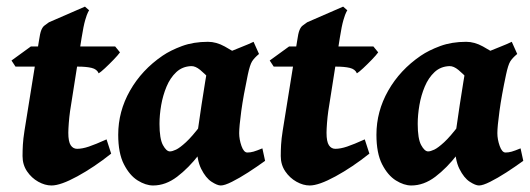

<svg xmlns="http://www.w3.org/2000/svg" viewBox="-20 -548 1617 586"><path d="M346.2 -388.2Q340.3 -379.9 326.9 -366Q313.5 -352.1 300.3 -339.8Q287.1 -327.6 281.2 -324.2Q275.9 -336.9 259.5 -340.8Q243.2 -344.7 217.3 -344.7H27.3L15.1 -363.3L74.2 -406.2H331.5ZM319.3 -79.1Q267.1 -37.6 216.1 -9.8Q165 18.1 137.2 18.1Q117.2 18.1 96.7 6.6Q76.2 -4.9 62.5 -25.1Q48.8 -45.4 48.8 -71.8Q48.8 -88.9 49.8 -106.4Q50.8 -124 54.7 -148.9L98.6 -421.9Q102.1 -446.8 106.2 -456.5Q110.4 -466.3 116 -470.2Q121.6 -474.1 129.4 -480L239.3 -527.8L252 -516.6Q252 -516.6 248.8 -511Q245.6 -505.4 240.2 -487.3Q234.9 -469.2 229 -432.1L193.8 -208.5Q191.4 -191.4 189.9 -171.9Q188.5 -152.3 188.5 -142.6Q188.5 -115.7 195.8 -104.7Q203.1 -93.8 215.3 -93.8Q231 -93.8 251.2 -100.6Q271.5 -107.4 305.2 -122.6Z M789.1 -57.1Q764.2 -39.1 737.3 -21.7Q710.4 -4.4 688 6.8Q665.5 18.1 653.8 18.1Q643.1 18.1 625.5 6.6Q607.9 -4.9 594 -32.7Q580.1 -60.5 580.1 -109.4Q580.1 -122.6 584.5 -155.3Q588.9 -188 595 -227.3Q601.1 -266.6 606.4 -299.6Q611.8 -332.5 614.3 -345.7Q616.7 -356 632.6 -366.2Q648.4 -376.5 671.1 -386Q693.8 -395.5 716.3 -404.3Q738.8 -413.1 753.9 -420.4L770.5 -383.3Q755.9 -371.1 749.3 -360.6Q742.7 -350.1 736.3 -319.8Q722.7 -255.4 716.3 -208.5Q710 -161.6 710 -141.6Q710 -122.6 717 -102.5Q724.1 -82.5 734.9 -82.5Q744.1 -82.5 753.7 -85.2Q763.2 -87.9 780.8 -95.2ZM743.2 -361.8Q733.9 -355.5 722.7 -339.6Q711.4 -323.7 700.4 -306.6Q689.5 -289.6 679.9 -277.1Q670.4 -264.6 664.6 -264.6Q658.7 -264.6 647 -277.1Q635.3 -289.6 620.6 -305.9Q606 -322.3 591.1 -334.5Q576.2 -346.7 563.5 -346.2Q536.6 -345.2 518.1 -327.9Q499.5 -310.5 488.3 -283.7Q477.1 -256.8 471.9 -226.8Q466.8 -196.8 466.8 -169.9Q466.8 -124.5 477.3 -105.2Q487.8 -85.9 498.5 -85.9Q505.9 -85.9 517.3 -91.3Q528.8 -96.7 547.6 -114Q566.4 -131.3 593.8 -167.5L587.4 -76.2Q555.7 -35.2 520.5 -8.5Q485.4 18.1 447.3 18.1Q424.8 18.1 400.1 2.7Q375.5 -12.7 358.2 -46.6Q340.8 -80.6 340.8 -136.7Q340.8 -208 376.7 -271.2Q412.6 -334.5 476.1 -377.9Q500.5 -394.5 535.6 -407.5Q570.8 -420.4 614.7 -420.4Q640.1 -420.4 665.8 -406.2Q691.4 -392.1 712.2 -377.7Q732.9 -363.3 743.2 -361.8Z M1134.3 -388.2Q1128.4 -379.9 1115 -366Q1101.6 -352.1 1088.4 -339.8Q1075.2 -327.6 1069.3 -324.2Q1064 -336.9 1047.6 -340.8Q1031.2 -344.7 1005.4 -344.7H815.4L803.2 -363.3L862.3 -406.2H1119.6ZM1107.4 -79.1Q1055.2 -37.6 1004.2 -9.8Q953.1 18.1 925.3 18.1Q905.3 18.1 884.8 6.6Q864.3 -4.9 850.6 -25.1Q836.9 -45.4 836.9 -71.8Q836.9 -88.9 837.9 -106.4Q838.9 -124 842.8 -148.9L886.7 -421.9Q890.1 -446.8 894.3 -456.5Q898.4 -466.3 904.1 -470.2Q909.7 -474.1 917.5 -480L1027.3 -527.8L1040 -516.6Q1040 -516.6 1036.9 -511Q1033.7 -505.4 1028.3 -487.3Q1022.9 -469.2 1017.1 -432.1L981.9 -208.5Q979.5 -191.4 978 -171.9Q976.6 -152.3 976.6 -142.6Q976.6 -115.7 983.9 -104.7Q991.2 -93.8 1003.4 -93.8Q1019 -93.8 1039.3 -100.6Q1059.6 -107.4 1093.3 -122.6Z M1577.1 -57.1Q1552.2 -39.1 1525.4 -21.7Q1498.5 -4.4 1476.1 6.8Q1453.6 18.1 1441.9 18.1Q1431.2 18.1 1413.6 6.6Q1396 -4.9 1382.1 -32.7Q1368.2 -60.5 1368.2 -109.4Q1368.2 -122.6 1372.6 -155.3Q1377 -188 1383.1 -227.3Q1389.2 -266.6 1394.5 -299.6Q1399.9 -332.5 1402.3 -345.7Q1404.8 -356 1420.7 -366.2Q1436.5 -376.5 1459.2 -386Q1481.9 -395.5 1504.4 -404.3Q1526.9 -413.1 1542 -420.4L1558.6 -383.3Q1543.9 -371.1 1537.4 -360.6Q1530.8 -350.1 1524.4 -319.8Q1510.7 -255.4 1504.4 -208.5Q1498 -161.6 1498 -141.6Q1498 -122.6 1505.1 -102.5Q1512.2 -82.5 1522.9 -82.5Q1532.2 -82.5 1541.7 -85.2Q1551.3 -87.9 1568.8 -95.2ZM1531.2 -361.8Q1522 -355.5 1510.7 -339.6Q1499.5 -323.7 1488.5 -306.6Q1477.5 -289.6 1468 -277.1Q1458.5 -264.6 1452.6 -264.6Q1446.8 -264.6 1435.1 -277.1Q1423.3 -289.6 1408.7 -305.9Q1394 -322.3 1379.2 -334.5Q1364.3 -346.7 1351.6 -346.2Q1324.7 -345.2 1306.2 -327.9Q1287.6 -310.5 1276.4 -283.7Q1265.1 -256.8 1260 -226.8Q1254.9 -196.8 1254.9 -169.9Q1254.9 -124.5 1265.4 -105.2Q1275.9 -85.9 1286.6 -85.9Q1293.9 -85.9 1305.4 -91.3Q1316.9 -96.7 1335.7 -114Q1354.5 -131.3 1381.8 -167.5L1375.5 -76.2Q1343.8 -35.2 1308.6 -8.5Q1273.4 18.1 1235.4 18.1Q1212.9 18.1 1188.2 2.7Q1163.6 -12.7 1146.2 -46.6Q1128.9 -80.6 1128.9 -136.7Q1128.9 -208 1164.8 -271.2Q1200.7 -334.5 1264.2 -377.9Q1288.6 -394.5 1323.7 -407.5Q1358.9 -420.4 1402.8 -420.4Q1428.2 -420.4 1453.9 -406.2Q1479.5 -392.1 1500.2 -377.7Q1521 -363.3 1531.2 -361.8Z"/></svg>

Font: Dai Banna SIL
Style: Bold Italic
Weight: 700
Italic angle: -11°
Designer: Victor Gaultney
Foundry: SIL International
Version: Version 4.000